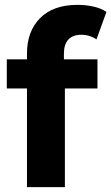

<svg xmlns="http://www.w3.org/2000/svg" viewBox="-20 -770 458 790"><path d="M91 0V-550Q91 -641 145 -695.5Q199 -750 299 -750Q333 -750 364.5 -743Q396 -736 418 -721L377 -608Q364 -617 348 -622Q332 -627 314 -627Q280 -627 261.5 -607.5Q243 -588 243 -549V-499L247 -432V0ZM8 -406V-526H381V-406Z"/></svg>

Font: MOST Montserrat
Style: Bold
Weight: 700
Designer: Julieta Ulanovsky
Foundry: Julieta Ulanovsky
Version: Version 8.000;March 11, 2024;FontCreator 15.0.0.2926 64-bit